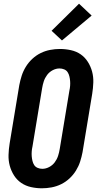

<svg xmlns="http://www.w3.org/2000/svg" viewBox="-20 -1007 540 1035"><path d="M206 8Q176 8 147 1.5Q118 -5 94.5 -21Q71 -37 55.5 -61.5Q40 -86 32.5 -114Q25 -142 26 -172.5Q27 -203 32 -234L84 -548Q89 -574 97 -599Q105 -624 119.5 -647.5Q134 -671 154.5 -690Q175 -709 199.5 -721Q224 -733 250.5 -738Q277 -743 303 -743Q333 -743 362.5 -736.5Q392 -730 415 -714Q438 -698 453.5 -673.5Q469 -649 476.5 -621Q484 -593 483 -562.5Q482 -532 477 -501L425 -187Q420 -161 412 -136Q404 -111 389.5 -87.5Q375 -64 354.5 -45Q334 -26 309.5 -14Q285 -2 258.5 3Q232 8 206 8ZM208 -97Q227 -97 245 -106.5Q263 -116 275 -132Q287 -148 293 -166.5Q299 -185 302 -204L354 -518Q357 -531 358 -544.5Q359 -558 358 -570.5Q357 -583 354 -595.5Q351 -608 344.5 -618Q338 -628 326 -633Q314 -638 301 -638Q282 -638 264 -628.5Q246 -619 234 -603Q222 -587 216 -568.5Q210 -550 207 -531L155 -217Q152 -204 151 -190.5Q150 -177 151 -164.5Q152 -152 155 -139.5Q158 -127 164.5 -117Q171 -107 183 -102Q195 -97 208 -97ZM314 -789 258 -841 406 -987 474 -923Z"/></svg>

Font: Iosevka SS18 Extrabold
Style: Italic
Weight: 800
Italic angle: -9°
Monospace: yes
Designer: Belleve Invis
Foundry: Belleve Invis
Version: Version 25.1.1; ttfautohint (v1.8.4)